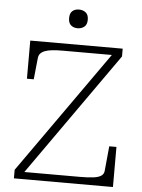

<svg xmlns="http://www.w3.org/2000/svg" viewBox="-59 -937 728 983"><g transform="rotate(5 304.5 -445.0)"><path d="M243 -673Q211 -673 188 -670.5Q165 -668 150 -662Q135 -656 127 -646.5Q119 -637 118 -621L107 -514H72V-710H547V-670L87 -18L75 -37H385Q428 -37 455 -40.5Q482 -44 495.5 -53.5Q509 -63 510 -81L522 -206H559V0H50V-44L503 -685L514 -673ZM307 -794Q287 -794 273.5 -805.5Q260 -817 260 -842Q260 -867 273 -878.5Q286 -890 307 -890Q328 -890 342 -878.5Q356 -867 356 -842Q356 -817 342 -805.5Q328 -794 307 -794Z"/></g></svg>

Font: Roboto Serif 20pt Thin
Style: Regular
Weight: 250
Version: Version 1.008